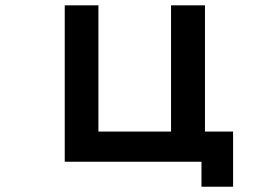

<svg xmlns="http://www.w3.org/2000/svg" viewBox="-20 -585 1040 724"><path d="M224.1 -564.9H351.1V-88.9H625V-564.9H752.9V-88.9H858.9V119.1H739.7V24.9H224.1Z"/></svg>

Font: BIZ UDPGothic
Style: Bold
Weight: 700
Designer: TypeBank Co., Ltd.
Foundry: Morisawa Inc.
Version: Version 1.051